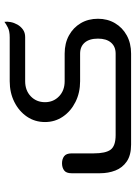

<svg xmlns="http://www.w3.org/2000/svg" viewBox="108 -722 614 870"><g transform="rotate(-90 415.0 -287.0)"><path d="M195 0Q147 0 118.5 -19.5Q90 -39 77.5 -71Q65 -103 65 -141V-270Q65 -294 78 -303.5Q91 -313 110 -313Q129 -313 142 -303.5Q155 -294 155 -269V-170Q155 -115 172 -92.5Q189 -70 238 -70H607Q639 -70 657 -91Q675 -112 675 -150Q675 -189 657 -210Q639 -231 607 -231H482Q430 -231 388 -252Q346 -273 321.5 -309Q297 -345 297 -390Q297 -436 321.5 -472Q346 -508 388 -529Q430 -550 482 -550H681Q709 -550 725.5 -558.5Q742 -567 751 -574Q753 -562 750 -546Q747 -530 738.5 -515Q730 -500 716 -490Q702 -480 682 -480H482Q440 -480 413.5 -454.5Q387 -429 387 -390Q387 -352 413.5 -326.5Q440 -301 482 -301H607Q654 -301 689.5 -281.5Q725 -262 745 -228Q765 -194 765 -150Q765 -107 745 -73Q725 -39 689.5 -19.5Q654 0 607 0Z"/></g></svg>

Font: El Messiri
Style: Regular
Weight: 400
Designer: Mohamed Gaber
Foundry: Kief Type Foundry
Version: Version 2.020